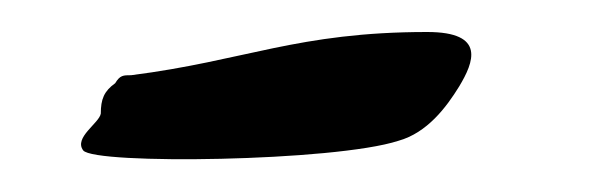

<svg xmlns="http://www.w3.org/2000/svg" viewBox="-20 -299 385 120"><path d="M247 -279C166 -279 133 -261 62 -252C57 -252 55 -252 52 -247C45 -242 43 -237 43 -228C42 -222 26 -213 32 -205C39 -196 189 -198 229 -211C247 -216 259 -232 267 -245C276 -260 284 -279 247 -279Z"/></svg>

Font: Mervale Script
Style: Regular
Weight: 400
Designer: Astigmatic (AOETI)
Foundry: Astigmatic (AOETI)
Version: Version 1.000